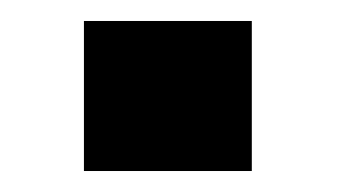

<svg xmlns="http://www.w3.org/2000/svg" viewBox="-20 -383 322 183"><path d="M60 -220V-363H220V-220Z"/></svg>

Font: Zen Dots
Style: Regular
Weight: 400
Designer: Yoshimichi Ohira
Foundry: A-1 Corp ZenFonts
Version: Version 1.000; ttfautohint (v1.8.3)